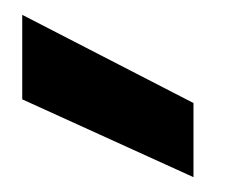

<svg xmlns="http://www.w3.org/2000/svg" viewBox="-20 -832 312 259"><path d="M10 -812 241 -693V-593L10 -698Z"/></svg>

Font: Parkinsans SemiBold
Style: Regular
Weight: 600
Designer: Red Stone, Indian Type Foundry
Foundry: Indian Type Foundry
Version: Version 1.000